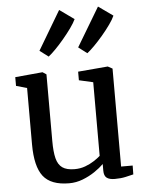

<svg xmlns="http://www.w3.org/2000/svg" viewBox="-59 -924 747 983"><g transform="rotate(-5 314.5 -433.0)"><path d="M491.1 9.3Q463.5 9.3 449.7 -1.2Q435.9 -11.7 435.9 -38.2V-72.3Q417.3 -53.6 388.8 -34.3Q360.3 -15.1 326.4 -2Q292.5 11 256.9 11Q163.2 11 123.6 -39.6Q84.1 -90.3 84.1 -204.3V-493.7L28.6 -509.5V-554.3L168.9 -567.3H169.9L189 -554.7V-211.7Q189 -156.8 197.4 -123.2Q205.9 -89.5 227.9 -74.1Q250 -58.6 290.8 -58.6Q320.2 -58.6 345.4 -68Q370.6 -77.3 390.7 -90.4Q410.8 -103.4 424 -115.2V-493.7L351.7 -510.1V-554.3L503.8 -567.3H505.3L528.6 -554.7V-51.2H588L587.3 -5.7Q570.2 -1.5 546.3 3.9Q522.3 9.3 491.1 9.3ZM406.4 -644.7 362.7 -678 482 -877.5 556.8 -824.4Q549 -806 530.4 -780Q511.9 -754 488.9 -726.9Q465.9 -699.8 444 -677.8Q422 -655.7 407.4 -644.7ZM207.8 -644.7 163.8 -678 282.3 -877.5 357.2 -823.9Q348.6 -805.2 330 -779.1Q311.3 -753.1 288.7 -726.2Q266.1 -699.3 244.6 -677.5Q223.1 -655.7 208.7 -644.7Z"/></g></svg>

Font: Merriweather Light
Style: Regular
Weight: 300
Version: Version 2.100